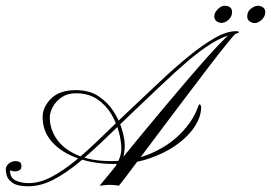

<svg xmlns="http://www.w3.org/2000/svg" viewBox="-90 -641 947 671"><path d="M9 10Q-29 10 -46 -2Q-63 -14 -66.5 -28Q-70 -42 -70 -49Q-69 -62 -58.5 -70Q-48 -78 -35 -78Q-27 -78 -21 -74.5Q-15 -71 -15 -60Q-15 -50 -22 -46Q-29 -42 -37 -42Q-44 -42 -49.5 -44Q-55 -46 -55 -46Q-55 -19 -35 -10Q-15 -1 10 -1Q49 -1 90.5 -23Q132 -45 176 -81.5Q220 -118 266.5 -163.5Q313 -209 362 -255Q415 -305 467.5 -354.5Q520 -404 569 -444Q618 -484 660 -508Q702 -532 735 -532Q746 -532 744.5 -528Q743 -524 728 -522Q693 -516 651.5 -490.5Q610 -465 564 -425.5Q518 -386 469.5 -339.5Q421 -293 371 -246Q325 -202 278.5 -157Q232 -112 186.5 -74Q141 -36 96.5 -13Q52 10 9 10ZM317 -35Q311 -33 303.5 -32.5Q296 -32 299 -37Q302 -42 310.5 -54.5Q319 -67 326.5 -85Q334 -103 334 -122Q334 -147 325.5 -179.5Q317 -212 298.5 -243Q280 -274 249.5 -294.5Q219 -315 175 -315Q146 -315 125.5 -301Q105 -287 94.5 -267.5Q84 -248 84 -230Q84 -191 107.5 -156Q131 -121 179 -99.5Q227 -78 298 -78Q376 -78 438 -105Q500 -132 542 -175Q584 -218 601 -265Q606 -280 609.5 -275.5Q613 -271 613 -267Q613 -233 590 -198Q567 -163 525 -133.5Q483 -104 428 -86Q373 -68 308 -68Q241 -68 184.5 -87Q128 -106 93.5 -143Q59 -180 59 -232Q59 -267 88.5 -296.5Q118 -326 175 -326Q223 -326 255.5 -304Q288 -282 308 -250Q328 -218 337 -186Q346 -154 346 -133Q346 -110 340 -87.5Q334 -65 327.5 -50.5Q321 -36 317 -35ZM258 8Q259 7 278 -16Q297 -39 328 -77Q359 -115 398 -162.5Q437 -210 479 -260Q521 -310 561.5 -357.5Q602 -405 636.5 -443.5Q671 -482 694.5 -505Q718 -528 725 -529Q730 -531 734 -529Q738 -527 732 -522Q728 -519 704 -489.5Q680 -460 643.5 -412.5Q607 -365 564.5 -308.5Q522 -252 480 -196.5Q438 -141 403.5 -94.5Q369 -48 347.5 -20Q326 8 325 8Q321 7 311.5 6Q302 5 293 5Q284 5 272.5 6.5Q261 8 258 8ZM709 -572Q692 -557 675.5 -562.5Q659 -568 659 -584Q659 -592 663 -598.5Q667 -605 671 -609Q686 -624 703.5 -620Q721 -616 721 -599Q721 -590 717.5 -583.5Q714 -577 709 -572ZM825 -572Q807 -556 790.5 -562Q774 -568 774 -584Q774 -600 785 -609Q804 -625 820.5 -619.5Q837 -614 837 -599Q837 -590 833.5 -583.5Q830 -577 825 -572Z"/></svg>

Font: Kapakana
Style: Regular
Weight: 400
Designer: Kousuke Nagai
Version: Version 1.002